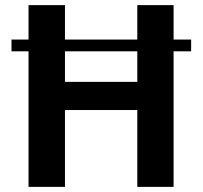

<svg xmlns="http://www.w3.org/2000/svg" viewBox="-20 -729 790 749"><path d="M725.6 -574.7V-528.8H24.9V-574.7ZM515.6 -709H657.2V0H515.6V-299.8H233.4V0H91.3V-709H233.4V-409.7H515.6Z"/></svg>

Font: Estedad-FD Bold
Style: Regular
Weight: 700
Designer: Amin Abedi
Version: Version 7.3